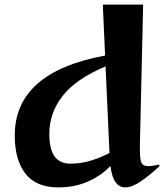

<svg xmlns="http://www.w3.org/2000/svg" viewBox="-20 -800 713 833"><path d="M673 -80Q630 -40 591.5 -13.5Q553 13 523 13Q499 13 482.5 -8Q466 -29 459 -80Q422 -40 364 -13.5Q306 13 232 13Q137 13 90.5 -46.5Q44 -106 44 -212Q44 -487 436 -559L426 -780H601L587 -173V-146Q587 -110 593.5 -94.5Q600 -79 624 -79Q632 -79 643.5 -81Q655 -83 669 -86ZM438 -512Q308 -457 251 -383Q194 -309 194 -220Q194 -152 217 -121Q240 -90 284 -90Q328 -90 368.5 -101.5Q409 -113 455 -136Z"/></svg>

Font: Reggae One
Style: Regular
Weight: 400
Designer: Fontworks Inc.
Foundry: Fontworks Inc.
Version: Version 1.100